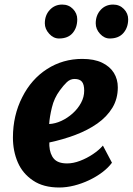

<svg xmlns="http://www.w3.org/2000/svg" viewBox="-20 -826 590 854"><path d="M243.8 8Q172.8 8 127.4 -22.8Q80.6 -53.8 59 -104.2Q37.4 -154.6 37.5 -214.6Q37.7 -313.1 78.9 -393.6Q119.3 -474.1 189.5 -519.1Q259.7 -564 345.9 -564Q398.9 -564 433.9 -547.2Q468.9 -530.4 486.5 -501.9Q504 -473.3 504 -437.5Q504 -386.5 479.8 -346.5Q455.5 -306.6 413.1 -276.7Q370.7 -246.9 315.7 -226.1Q260.7 -205.3 199.5 -192.3Q199.5 -188.7 199.5 -184.8Q199.5 -181 199.5 -177.7Q201.8 -140.4 219.9 -119.7Q237.9 -99.1 278.6 -99.1Q305.7 -99.1 336 -110.6Q366.3 -122.1 393.4 -140.3Q420.6 -158.5 437.7 -178.5L478 -102.2Q461.6 -79.9 435.2 -59.9Q408.7 -39.9 376.4 -24.6Q344.2 -9.3 309.9 -0.6Q275.5 8 243.8 8ZM198.7 -274.3Q225.5 -275.7 252.7 -288.2Q280 -300.8 303.2 -321.6Q326.4 -342.4 340.4 -368.4Q354.5 -394.4 354.5 -422.8Q354.5 -450.5 344.4 -462.6Q334.2 -474.8 311.5 -474.8Q292.4 -474.8 277.2 -460.4Q262.1 -446.1 245.8 -423.5Q220.8 -389.8 210.8 -347.8Q200.7 -305.9 198.7 -274.3ZM242.4 -654.8Q217.7 -654.8 198.6 -676Q179.4 -697.3 179.4 -722.2Q179.4 -758.4 201.5 -782Q223.6 -805.7 256.7 -805.7Q285.6 -805.7 304.6 -786.1Q323.6 -766.4 323.6 -740.3Q323.6 -703 303 -678.9Q282.4 -654.8 242.4 -654.8ZM468.1 -654.8Q443.8 -654.8 424.8 -675.7Q405.8 -696.6 405.8 -722.2Q405.8 -758 427.6 -781.9Q449.4 -805.7 483.1 -805.7Q511.7 -805.7 530.9 -786.1Q550.1 -766.4 550.1 -740.3Q550.1 -703.7 528.9 -679.2Q507.8 -654.8 468.1 -654.8Z"/></svg>

Font: Merriweather Sans Variable Regular
Style: Italic
Weight: 300
Italic angle: -8°
Designer: Eben Sorkin
Foundry: Eben Sorkin
Version: Version 2.001